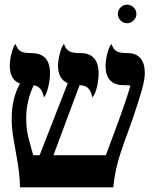

<svg xmlns="http://www.w3.org/2000/svg" viewBox="-20 -806 675 826"><path d="M435.5 -138.2H210L322.3 -439.5C362.3 -439 370.6 -414.1 377.9 -386.7C396 -408.2 404.3 -459 404.3 -489.7C404.3 -548.8 377.9 -577.6 325.7 -577.6C275.4 -577.6 266.1 -589.8 254.9 -617.2C240.2 -600.1 229.5 -548.3 229.5 -523.9C229.5 -484.9 243.7 -460 271.5 -448.2L150.4 -138.2H123C104.5 -208.5 92.8 -231 92.8 -297.9C92.8 -346.7 104 -397 125.5 -439.5C158.2 -433.1 164.6 -405.3 169.4 -386.7C185.5 -407.2 195.3 -460.4 195.3 -488.8C195.3 -544.4 173.8 -577.6 112.8 -577.6C65.4 -577.6 58.1 -589.8 46.4 -617.2C31.7 -599.6 22 -548.3 22 -523.9C22 -482.9 36.6 -457.5 65.9 -446.3C42 -404.3 30.3 -352.1 30.3 -296.9C30.3 -243.2 37.6 -210.4 47.9 -152.8C59.1 -89.8 65.9 -45.4 65.9 0H467.3C471.2 -38.1 477.5 -72.3 485.4 -102.1C499.5 -159.2 531.2 -237.8 550.3 -293.5C586.9 -402.3 603 -454.1 603 -491.7C603 -546.4 578.6 -577.6 529.3 -577.6C476.6 -577.6 470.7 -589.8 459.5 -617.2C443.8 -599.1 434.1 -548.3 434.1 -522.9C434.1 -467.8 460.4 -439.5 513.2 -439.5C526.9 -439.5 535.2 -439.5 541 -437C508.8 -329.1 474.1 -244.1 435.5 -138.2ZM566.9 -746.1C566.9 -767.6 548.3 -786.1 526.9 -786.1C505.4 -786.1 486.8 -767.6 486.8 -746.1C486.8 -724.6 505.4 -706.1 526.9 -706.1C548.3 -706.1 566.9 -724.6 566.9 -746.1Z"/></svg>

Font: Cardo
Style: Italic
Weight: 400
Designer: David J. Perry
Foundry: David J. Perry
Version: Version 0.99